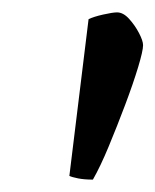

<svg xmlns="http://www.w3.org/2000/svg" viewBox="-20 -725 251 310"><path d="M130 -435Q116 -435 106 -437Q96 -439 92 -441L123 -694Q131 -698 146.5 -701.5Q162 -705 169 -705Q179 -705 188.5 -694.5Q198 -684 204.5 -671.5Q211 -659 211 -652Q211 -643 203 -616.5Q195 -590 182 -555.5Q169 -521 155.5 -488.5Q142 -456 130 -435Z"/></svg>

Font: Texturina Medium
Style: Italic
Weight: 500
Italic angle: -11°
Designer: Guillermo Torres Carreño
Foundry: Omnibus-Type
Version: Version 1.002